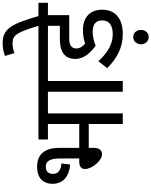

<svg xmlns="http://www.w3.org/2000/svg" viewBox="130 -1056 1117 1416"><g transform="rotate(-90 688.0 -347.5)"><path d="M165 -632C90 -632 41 -593 41 -517C41 -438 99 -395 183 -388L191 -452C138 -458 114 -478 114 -515C114 -549 133 -568 166 -568C212 -568 228 -532 228 -456V-321H204C165 -321 150 -303 150 -278C150 -228 211 -153 260 -153C286 -153 306 -171 306 -215V-251H482V0H560V-552H654V-622H368V-552H482V-321H306V-466C306 -562 271 -632 165 -632Z M799 -552H892V-622H640V-552H720V0H799Z M1163 -222C1222 -222 1246 -195 1246 -151C1246 -101 1211 -74 1144 -74C1073 -74 1009 -110 945 -180L894 -115C964 -45 1043 0 1146 0C1264 0 1325 -59 1325 -153C1325 -239 1271 -294 1174 -294C1139 -294 1105 -288 1075 -278C1055 -294 1039 -317 1039 -341C1039 -376 1059 -395 1114 -395H1285V-552H1376V-622H868V-552H1206V-464H1111C1009 -464 962 -425 962 -349C962 -285 1010 -235 1060 -200C1090 -214 1128 -222 1163 -222ZM1070 134C1070 167 1093 191 1123 191C1154 191 1176 167 1176 134C1176 102 1154 77 1123 77C1093 77 1070 102 1070 134Z M1208 -615H1280C1218 -831 1182 -886 1076 -886C1044 -886 1011 -879 984 -869L1005 -799C1027 -808 1054 -813 1078 -813C1139 -813 1159 -779 1208 -615Z"/></g></svg>

Font: Noto Sans Devanagari SemiCondensed
Style: Regular
Weight: 400
Width: 4
Designer: Jelle Bosma - Monotype Design Team
Foundry: Monotype Imaging Inc.
Version: Version 2.004